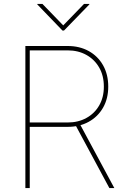

<svg xmlns="http://www.w3.org/2000/svg" viewBox="-20 -963 651 983"><path d="M109.9 0V-727.5H326.2Q387.2 -727.5 434.1 -701.7Q481 -675.8 507.6 -628.9Q534.2 -582 534.2 -519.5Q534.2 -458 507.6 -411.6Q481 -365.2 434.1 -339.4Q387.2 -313.5 326.2 -313.5H121.6V-335.9H326.2Q380.4 -335.9 422.1 -358.9Q463.9 -381.8 487.8 -423.1Q511.7 -464.4 511.7 -519.5Q511.7 -575.7 487.8 -617.2Q463.9 -658.7 422.1 -681.9Q380.4 -705.1 326.2 -705.1H132.3V0ZM540 0 361.8 -331.1H387.2L565.4 0ZM197.3 -942.9 303.7 -833 410.2 -942.9H437.5V-940.4L307.6 -806.6H299.8L170.9 -940.4V-942.9Z"/></svg>

Font: Inter 16pt Thin
Style: Regular
Weight: 250
Version: Version 4.001;git-66647c0bb